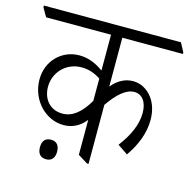

<svg xmlns="http://www.w3.org/2000/svg" viewBox="-129 -721 850 854"><g transform="rotate(15 296.5 -294.0)"><path d="M192 -132C235 -132 269 -153 292 -183V-22L337 6H344V-266C382 -321 420 -356 459 -356C495 -356 518 -325 518 -275C518 -220 492 -165 451 -111L498 -79C538 -136 560 -195 560 -254C560 -294 549 -329 530 -354C508 -383 477 -401 441 -401C405 -401 372 -384 344 -350V-575H623V-582L601 -623H-30V-615L-7 -575H292V-410C262 -432 225 -450 181 -450C100 -450 36 -387 36 -301C36 -252 55 -209 86 -177C114 -150 149 -132 192 -132ZM81 -279C81 -345 132 -401 204 -401C237 -401 265 -391 292 -373V-270C257 -211 220 -180 173 -180C116 -180 81 -223 81 -279ZM156 35C181 35 195 19 195 -10C195 -39 181 -55 156 -55C129 -55 116 -39 116 -10C116 19 130 35 156 35Z"/></g></svg>

Font: Noto Serif Devanagari Condensed Light
Style: Regular
Weight: 300
Width: 3
Designer: Universal Thirst, Indian Type Foundry and the Monotype Design Team
Foundry: Monotype Imaging Inc.
Version: Version 2.004